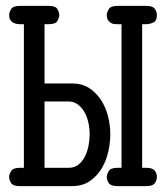

<svg xmlns="http://www.w3.org/2000/svg" viewBox="-20 -631 565 651"><path d="M11 -31Q11 -39 17.5 -50.5Q24 -62 47 -62H61V-549H46Q43 -549 37 -550Q31 -551 25 -554Q19 -557 15 -563.5Q11 -570 11 -581Q11 -589 17.5 -600Q24 -611 47 -611H146Q169 -611 175 -599.5Q181 -588 181 -580Q181 -572 175 -560.5Q169 -549 145 -549H131V-348H226Q257 -348 280.5 -333.5Q304 -319 320.5 -295Q337 -271 345.5 -239.5Q354 -208 354 -175Q354 -149 347.5 -118.5Q341 -88 326 -62Q311 -36 286 -18Q261 0 224 0H46Q25 0 18 -10Q11 -20 11 -31ZM213 -62Q232 -62 245.5 -72.5Q259 -83 267.5 -99.5Q276 -116 280 -136Q284 -156 284 -175Q284 -196 279.5 -216Q275 -236 266 -251.5Q257 -267 243.5 -277Q230 -287 212 -287H131V-62ZM342 -31Q342 -39 348.5 -50.5Q355 -62 378 -62H392V-549H376Q373 -549 367.5 -549.5Q362 -550 356.5 -553Q351 -556 346.5 -562.5Q342 -569 342 -580Q342 -588 348.5 -599.5Q355 -611 378 -611H477Q498 -611 505 -601Q512 -591 512 -580Q512 -560 499.5 -554.5Q487 -549 476 -549H462V-62H476Q497 -62 504.5 -52.5Q512 -43 512 -31Q512 -20 505 -10Q498 0 477 0H378Q356 0 349 -10Q342 -20 342 -31Z"/></svg>

Font: CMU Typewriter Custom
Style: Regular
Weight: 500
Monospace: yes
Version: Version 0.7.0